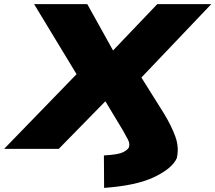

<svg xmlns="http://www.w3.org/2000/svg" viewBox="-66 -725 1049 935"><path d="M441 190 440 32Q510 28 533 16.5Q556 5 562 -8Q567 -26 557 -45.5Q547 -65 532 -91L438 -247L461 -246L220 0H-46L345 -403L340 -309L100 -705H359L493 -464H470L700 -705H963L586 -309L589 -401L732 -173Q768 -114 787.5 -61Q807 -8 795 45Q773 95 685.5 137Q598 179 441 190Z"/></svg>

Font: Nunito Sans 7pt Expanded Black
Style: Italic
Weight: 900
Width: 7
Italic angle: -9°
Designer: Vernon Adams
Foundry: Vernon Adams
Version: Version 3.101;gftools[0.9.27]